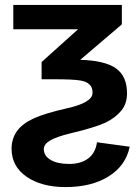

<svg xmlns="http://www.w3.org/2000/svg" viewBox="-20 -548 566 780"><path d="M374 30 507 48Q491 125 421.5 168.5Q352 212 246 212Q149 212 88 170Q27 128 27 56Q27 15 50 -17Q73 -47 117 -67Q163 -88 252 -108Q356 -131 356 -171Q356 -194 344 -204Q332 -217 306 -221Q278 -226 199 -226H149V-296L297 -429H34V-528H475V-449L306 -305Q407 -302 451.5 -270Q496 -238 496 -169Q496 -128 474 -100Q450 -70 409 -50Q363 -29 265 -6Q208 8 183 23Q158 38 158 58Q158 85 185.5 101.5Q213 118 261 118Q309 118 338.5 95.5Q368 73 374 30Z"/></svg>

Font: Libra Sans
Style: Bold
Weight: 700
Foundry: Context Ltd
Version: Version 1.000